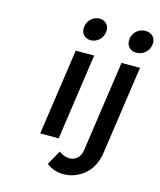

<svg xmlns="http://www.w3.org/2000/svg" viewBox="-136 -850 953 1146"><g transform="rotate(15 340.5 -277.5)"><path d="M169.9 0 247.1 -532.2H360.8L284.2 0ZM258.8 -684.1Q263.2 -714.4 285.2 -734.1Q307.1 -753.9 335.9 -753.9Q364.7 -753.9 381.1 -734.4Q397.5 -714.8 393.1 -684.1Q388.7 -654.3 366.7 -634.8Q344.7 -615.2 315.9 -615.2Q287.1 -615.2 270.8 -634.8Q254.4 -654.3 258.8 -684.1ZM261.2 163.1 311 74.2Q341.3 98.1 376 98.1Q404.3 98.1 424.3 80.1Q444.3 62 449.2 25.9L529.8 -532.2H644L564.9 15.1Q558.6 60.5 538.6 96.7Q518.6 132.8 490.5 154.8Q462.4 176.8 430.7 188Q398.9 199.2 366.2 199.2Q305.2 199.2 261.2 163.1ZM539.1 -684.1Q543.5 -714.8 566.2 -734.4Q588.9 -753.9 619.1 -753.9Q650.4 -753.9 667.5 -734.4Q684.6 -714.8 680.2 -684.1Q675.8 -653.8 652.6 -633.8Q629.4 -613.8 598.1 -613.8Q568.4 -613.8 551.5 -633.8Q534.7 -653.8 539.1 -684.1Z"/></g></svg>

Font: Trueno
Style: Italic
Weight: 400
Designer: Julieta Ulanovsky
Foundry: Julieta Ulanovsky
Version: Version 3.001b | FøM Fix